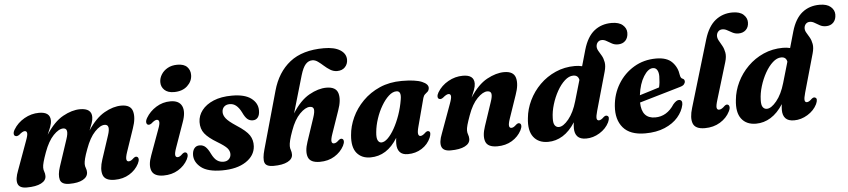

<svg xmlns="http://www.w3.org/2000/svg" viewBox="-43 -984 5531 1253"><g transform="rotate(-5 2722.0 -357.0)"><path d="M316.5 -104 375 -280.5Q399 -351.5 359.5 -351.5Q330.5 -351.5 295.2 -314.8Q260 -278 234 -207Q220 -168.5 213.8 -145.5Q207.5 -122.5 207.5 -108Q207.5 -93.5 212.5 -81Q217.5 -68.5 217.5 -52.5Q217.5 -23 184 -5.8Q150.5 11.5 89.5 11.5Q41.5 11.5 31.2 -18.8Q21 -49 42.5 -103.5L111.5 -293Q125 -328.5 123 -342.2Q121 -356 108 -356Q94 -356 70.5 -335Q55.5 -325 45.5 -329.5Q36 -332.5 35.2 -344.8Q34.5 -357 44 -372.5Q69.5 -415 115 -441Q160.5 -467 211.5 -467Q284.5 -467 284.5 -410Q284.5 -391 275.8 -368Q267 -345 255.5 -319Q308 -401 367.5 -434Q427 -467 480 -467Q556 -467 555.5 -409Q555.5 -391 547.8 -369Q540 -347 530 -323Q581 -401 639 -434Q697 -467 750.5 -467Q812 -467 824.2 -423Q836.5 -379 813 -312.5L762 -162.5Q750.5 -128.5 752.8 -114.5Q755 -100.5 767.5 -100.5Q775 -100.5 782.5 -104.5Q790 -108.5 801.5 -119.5Q815 -130 823.5 -125Q832 -122 833.2 -110.2Q834.5 -98.5 825 -79.5Q804 -39 762.5 -13.8Q721 11.5 666 11.5Q603 11.5 589.5 -26.8Q576 -65 596.5 -127L647 -280.5Q671 -351.5 631 -351.5Q602 -351.5 566.5 -314.2Q531 -277 505 -204.5Q490.5 -166 485 -143.5Q479.5 -121 479.5 -108Q479.5 -93 484.8 -80.8Q490 -68.5 490 -53Q489.5 -23 457.8 -5.5Q426 12 369.5 12Q317.5 12 308.5 -20.2Q299.5 -52.5 316.5 -104Z M1101.5 -525Q1060.5 -525 1038.8 -546Q1017 -567 1017.5 -598Q1018 -624 1032.8 -647.5Q1047.5 -671 1074.2 -686Q1101 -701 1138 -701Q1181.5 -701 1202 -679.5Q1222.5 -658 1222 -626Q1221.5 -585.5 1189 -555.2Q1156.5 -525 1101.5 -525ZM1083 -161.5Q1071 -128 1073 -114Q1075 -100 1088 -100Q1095 -100 1102.8 -104.2Q1110.5 -108.5 1121.5 -119.5Q1135 -130 1144.5 -125Q1152.5 -122 1153.8 -110Q1155 -98 1145.5 -79.5Q1124 -39 1082.5 -13.8Q1041 11.5 986 11.5Q924 11.5 908.8 -26.5Q893.5 -64.5 917 -126.5L977.5 -292.5Q990.5 -326.5 988.2 -340.5Q986 -354.5 973 -354.5Q959.5 -354.5 937 -334Q922.5 -324 913 -328Q904.5 -331.5 903 -343.2Q901.5 -355 911.5 -372.5Q935.5 -413.5 978.2 -440.2Q1021 -467 1072 -467Q1129 -467 1147 -428.5Q1165 -390 1140 -322.5Z M1383.5 -44Q1406 -44 1419.2 -57.2Q1432.5 -70.5 1432.5 -90.5Q1432.5 -111 1417.2 -128.8Q1402 -146.5 1354.5 -175Q1297.5 -209 1273.2 -240Q1249 -271 1250 -315.5Q1251 -357.5 1277.8 -392.2Q1304.5 -427 1354.5 -448Q1404.5 -469 1475.5 -469Q1559 -469 1600.8 -437.5Q1642.5 -406 1643 -359.5Q1643.5 -328.5 1631.2 -312.5Q1619 -296.5 1597.5 -296.5Q1577 -296.5 1562 -309.2Q1547 -322 1531.5 -355.5Q1516.5 -385 1498.2 -400Q1480 -415 1456 -415Q1432.5 -415 1419 -401.8Q1405.5 -388.5 1405.5 -366.5Q1405.5 -346 1421.8 -325Q1438 -304 1487.5 -271.5Q1550 -231.5 1570.8 -199.8Q1591.5 -168 1589 -127.5Q1585 -66 1526 -27.2Q1467 11.5 1369.5 11.5Q1276 11.5 1232.5 -23Q1189 -57.5 1189 -104.5Q1189.5 -132 1202 -148Q1214.5 -164 1236.5 -164Q1260 -164 1276 -148.8Q1292 -133.5 1306.5 -102.5Q1323 -69.5 1341.5 -56.8Q1360 -44 1383.5 -44Z M1848 -207Q1834.5 -170.5 1828.8 -146.8Q1823 -123 1823 -108Q1823 -93 1827.8 -80.8Q1832.5 -68.5 1832.5 -52.5Q1832.5 -23 1799.2 -5.8Q1766 11.5 1706 11.5Q1658 11.5 1648.8 -15Q1639.5 -41.5 1656 -100L1761.5 -476Q1794.5 -595 1877 -660Q1959.5 -725 2099.5 -725Q2169 -725 2206.8 -700.8Q2244.5 -676.5 2244.5 -637.5Q2244.5 -609 2225.8 -589Q2207 -569 2174 -569Q2150 -569 2129.2 -581.8Q2108.5 -594.5 2090.2 -611Q2072 -627.5 2054.2 -640.2Q2036.5 -653 2018 -653Q1993 -653 1974.2 -632.5Q1955.5 -612 1940.5 -561.5L1869.5 -318Q1920.5 -399.5 1980.5 -433.2Q2040.5 -467 2094 -467Q2157 -467 2169.8 -423.2Q2182.5 -379.5 2158 -312L2106 -161.5Q2094.5 -128 2096.8 -114.2Q2099 -100.5 2111.5 -100.5Q2119 -100.5 2126.5 -104.5Q2134 -108.5 2145.5 -119.5Q2158.5 -130 2168 -125Q2176 -122 2177.2 -110.2Q2178.5 -98.5 2169 -79.5Q2147.5 -39 2106.2 -13.8Q2065 11.5 2010 11.5Q1947.5 11.5 1933.5 -26.2Q1919.5 -64 1940.5 -126L1992 -280Q2004.5 -317 2001 -334.2Q1997.5 -351.5 1975.5 -351.5Q1946 -351.5 1909.5 -314.5Q1873 -277.5 1848 -207Z M2670 -160.5Q2661 -127 2664.2 -113.2Q2667.5 -99.5 2679 -99.5Q2692.5 -99.5 2713 -119.5Q2725 -129.5 2734 -126Q2752 -120 2737 -83Q2718.5 -40 2678 -14.2Q2637.5 11.5 2586.5 11.5Q2550.5 11.5 2533.5 -8Q2516.5 -27.5 2516.5 -62Q2516.5 -80 2519.5 -101Q2450.5 11.5 2341.5 11.5Q2284 11.5 2252.2 -27Q2220.5 -65.5 2227.5 -143.5Q2232 -202 2258.5 -259.5Q2285 -317 2331.8 -364.2Q2378.5 -411.5 2443 -439.8Q2507.5 -468 2587.5 -468Q2677 -468 2719.5 -450Q2762 -432 2759.5 -405.5Q2757.5 -390.5 2749.5 -383.2Q2741.5 -376 2732.5 -368.5Q2723.5 -361 2719 -345.5ZM2393 -149.5Q2389 -111 2397.8 -95.2Q2406.5 -79.5 2421 -79.5Q2441 -79.5 2463.5 -101.5Q2486 -123.5 2507.2 -161.2Q2528.5 -199 2545.5 -247.2Q2562.5 -295.5 2571 -348.5Q2580.5 -403.5 2547.5 -403.5Q2522 -403.5 2496.5 -380.2Q2471 -357 2448.8 -319.2Q2426.5 -281.5 2411.8 -237Q2397 -192.5 2393 -149.5Z M2822 -329.5Q2812.5 -332.5 2811.8 -344.8Q2811 -357 2820.5 -373Q2846 -415.5 2891.5 -441.2Q2937 -467 2988 -467Q3061 -467 3061 -410Q3061 -392 3052.5 -369Q3044 -346 3032.5 -319.5Q3085.5 -402 3145.5 -434.5Q3205.5 -467 3258 -467Q3320 -467 3332.5 -423.5Q3345 -380 3320.5 -312L3269 -161.5Q3257.5 -128 3259.8 -114.2Q3262 -100.5 3274.5 -100.5Q3281.5 -100.5 3289 -104.5Q3296.5 -108.5 3308 -119.5Q3321 -130 3330.5 -125Q3338.5 -122 3339.8 -110.2Q3341 -98.5 3331.5 -79.5Q3310 -38.5 3268.8 -13.5Q3227.5 11.5 3172.5 11.5Q3110 11.5 3096 -26.2Q3082 -64 3103 -126L3154.5 -280Q3167.5 -317 3163.8 -334.2Q3160 -351.5 3138 -351.5Q3109 -351.5 3072.5 -314.5Q3036 -277.5 3010.5 -206Q2996.5 -167.5 2990.2 -145Q2984 -122.5 2984 -108Q2984 -93.5 2989 -81Q2994 -68.5 2994 -52.5Q2994 -23 2960.5 -5.8Q2927 11.5 2866 11.5Q2818.5 11.5 2807.8 -18.2Q2797 -48 2818.5 -102L2888 -292.5Q2901.5 -328.5 2899.5 -342.2Q2897.5 -356 2884.5 -356Q2870.5 -356 2847 -335.5Q2832.5 -325 2822 -329.5Z M3905.5 -81Q3885.5 -40.5 3843 -14.5Q3800.5 11.5 3754.5 11.5Q3716 11.5 3698 -7.8Q3680 -27 3680 -62.5Q3680 -80.5 3683 -101Q3647 -44.5 3601.8 -16.5Q3556.5 11.5 3505 11.5Q3442 11.5 3409.8 -30.8Q3377.5 -73 3387 -154.5Q3392.5 -213.5 3419.5 -269.5Q3446.5 -325.5 3491.2 -370Q3536 -414.5 3594.8 -440.5Q3653.5 -466.5 3722 -466.5Q3747.5 -466.5 3769 -461L3799.5 -568Q3823.5 -650 3870.8 -687.8Q3918 -725.5 3984.5 -725.5Q4033 -725.5 4057.5 -704Q4082 -682.5 4082 -653.5Q4082 -620.5 4063.8 -601.5Q4045.5 -582.5 4014.5 -582.5Q3993 -582.5 3975.8 -591.8Q3958.5 -601 3943 -610.5Q3927.5 -620 3912 -620Q3895.5 -620 3885.5 -609.2Q3875.5 -598.5 3874.5 -582Q3874 -566.5 3883.2 -551.2Q3892.5 -536 3903 -517.8Q3913.5 -499.5 3918 -474.2Q3922.5 -449 3912.5 -413.5L3841.5 -162.5Q3831.5 -127.5 3833.2 -113.5Q3835 -99.5 3848 -99.5Q3861.5 -99.5 3881 -119Q3894 -129.5 3903.5 -124.5Q3922 -117.5 3905.5 -81ZM3548.5 -140.5Q3547 -107 3557 -93Q3567 -79 3583.5 -79Q3612.5 -79 3647.8 -122Q3683 -165 3704 -238L3743.5 -373.5Q3738 -405 3705.5 -405Q3677.5 -405 3650 -380.2Q3622.5 -355.5 3600 -315.5Q3577.5 -275.5 3563.5 -229.2Q3549.5 -183 3548.5 -140.5Z M4398.5 -154Q4389.5 -110.5 4357 -72.8Q4324.5 -35 4270 -11.8Q4215.5 11.5 4141 11.5Q4042.5 11.5 3997.2 -41.5Q3952 -94.5 3959 -183.5Q3965 -262.5 4004.5 -327.2Q4044 -392 4108.5 -430.5Q4173 -469 4254 -469Q4324 -469 4358.2 -434.2Q4392.5 -399.5 4399 -348Q4402.5 -327 4414.5 -323Q4427.5 -318.5 4428 -304.5Q4428 -294 4420.2 -284.8Q4412.5 -275.5 4391.5 -270Q4364 -262 4317.5 -248.2Q4271 -234.5 4219.2 -219.5Q4167.5 -204.5 4125 -192Q4127 -86.5 4215.5 -86.5Q4292.5 -86.5 4341 -162Q4363.5 -188 4380.5 -186.5Q4403.5 -184.5 4398.5 -154ZM4228 -408.5Q4196.5 -408.5 4167 -361.5Q4137.5 -314.5 4128 -239.5Q4160.5 -249.5 4195.5 -260.2Q4230.5 -271 4257 -279.5Q4264.5 -309 4265 -352Q4265 -378 4255.5 -393.2Q4246 -408.5 4228 -408.5Z M4776.5 -725Q4824.5 -725 4848.2 -703.2Q4872 -681.5 4872 -652.5Q4872 -621 4853.2 -603Q4834.5 -585 4804.5 -585Q4783.5 -585 4766.2 -594Q4749 -603 4733.2 -612Q4717.5 -621 4701.5 -621Q4685 -621 4674.5 -610Q4664 -599 4663 -582Q4662.5 -566 4672 -549.5Q4681.5 -533 4692.5 -513.2Q4703.5 -493.5 4708 -467.8Q4712.5 -442 4702 -407L4629 -165.5Q4617 -126.5 4619.8 -113.5Q4622.5 -100.5 4635 -100.5Q4651.5 -100.5 4672.5 -122Q4684.5 -132.5 4694.5 -128Q4702.5 -125 4704.2 -113.2Q4706 -101.5 4696.5 -83Q4676 -41.5 4632.5 -15Q4589 11.5 4532 11.5Q4470 11.5 4455.2 -25.8Q4440.5 -63 4460.5 -128L4591.5 -566.5Q4616.5 -648.5 4664.2 -686.8Q4712 -725 4776.5 -725Z M5268 -81Q5248 -40.5 5205.5 -14.5Q5163 11.5 5117 11.5Q5078.5 11.5 5060.5 -7.8Q5042.5 -27 5042.5 -62.5Q5042.5 -80.5 5045.5 -101Q5009.5 -44.5 4964.2 -16.5Q4919 11.5 4867.5 11.5Q4804.5 11.5 4772.2 -30.8Q4740 -73 4749.5 -154.5Q4755 -213.5 4782 -269.5Q4809 -325.5 4853.8 -370Q4898.5 -414.5 4957.2 -440.5Q5016 -466.5 5084.5 -466.5Q5110 -466.5 5131.5 -461L5162 -568Q5186 -650 5233.2 -687.8Q5280.5 -725.5 5347 -725.5Q5395.5 -725.5 5420 -704Q5444.5 -682.5 5444.5 -653.5Q5444.5 -620.5 5426.2 -601.5Q5408 -582.5 5377 -582.5Q5355.5 -582.5 5338.2 -591.8Q5321 -601 5305.5 -610.5Q5290 -620 5274.5 -620Q5258 -620 5248 -609.2Q5238 -598.5 5237 -582Q5236.5 -566.5 5245.8 -551.2Q5255 -536 5265.5 -517.8Q5276 -499.5 5280.5 -474.2Q5285 -449 5275 -413.5L5204 -162.5Q5194 -127.5 5195.8 -113.5Q5197.5 -99.5 5210.5 -99.5Q5224 -99.5 5243.5 -119Q5256.5 -129.5 5266 -124.5Q5284.5 -117.5 5268 -81ZM4911 -140.5Q4909.5 -107 4919.5 -93Q4929.5 -79 4946 -79Q4975 -79 5010.2 -122Q5045.5 -165 5066.5 -238L5106 -373.5Q5100.5 -405 5068 -405Q5040 -405 5012.5 -380.2Q4985 -355.5 4962.5 -315.5Q4940 -275.5 4926 -229.2Q4912 -183 4911 -140.5Z"/></g></svg>

Font: Fraunces 72pt Soft
Style: Bold Italic
Weight: 700
Italic angle: -16°
Version: Version 1.000;[b76b70a41]